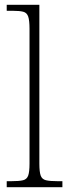

<svg xmlns="http://www.w3.org/2000/svg" viewBox="-20 -780 288 800"><path d="M8 0V-25H26Q60 -25 76 -29Q92 -33 97.5 -48.5Q103 -64 103 -98V-660Q103 -695 97.5 -711Q92 -727 77 -731Q62 -735 34 -735H8V-760H144V-98Q144 -64 149.5 -48.5Q155 -33 171.5 -29Q188 -25 221 -25H240V0Z"/></svg>

Font: Noto Serif Tamil SemiCondensed ExtraLight
Style: Italic
Weight: 200
Width: 4
Italic angle: -12°
Designer: Indian Type Foundry, Tom Grace, and the Monotype Design Team
Foundry: Monotype Imaging Inc.
Version: Version 2.003; ttfautohint (v1.8.4.7-5d5b)